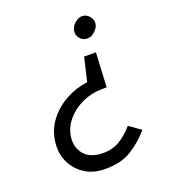

<svg xmlns="http://www.w3.org/2000/svg" viewBox="-133 -811 807 917"><g transform="rotate(-20 270.5 -353.0)"><path d="M438 -659Q435 -639 415.5 -621.5Q396 -604 375 -606Q354 -607 340.5 -623.5Q327 -640 330 -661Q332 -681 351.5 -698.5Q371 -716 392 -715Q413 -713 426.5 -696.5Q440 -680 438 -659ZM144 -200Q134 -141 165.5 -103.5Q197 -66 261 -66Q310 -65 348.5 -89Q387 -113 416 -148L475 -106Q432 -56 378.5 -23Q325 10 244 9Q184 9 140.5 -20Q97 -49 76.5 -96.5Q56 -144 65 -201Q74 -259 109.5 -303.5Q145 -348 196.5 -375.5Q248 -403 305 -410L333 -530H393L384 -355H359Q305 -354 259.5 -333Q214 -312 183.5 -277.5Q153 -243 144 -200Z"/></g></svg>

Font: Jost*
Style: Italic
Weight: 400
Italic angle: -10°
Version: Version 3.7